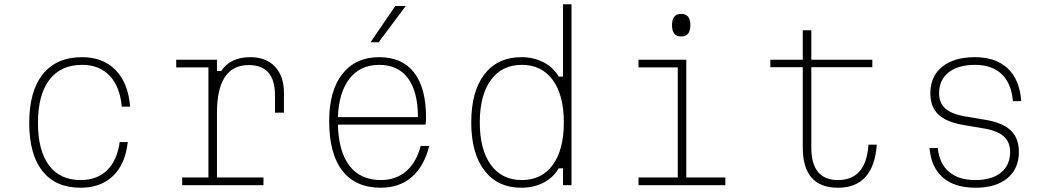

<svg xmlns="http://www.w3.org/2000/svg" viewBox="-20 -868 4940 900"><path d="M358 12Q241 12 179 -66Q117 -144 117 -292Q117 -441 181 -520.5Q245 -600 365 -600Q463 -600 522 -539.5Q581 -479 590 -368H551Q542 -463 493.5 -513.5Q445 -564 365 -564Q265 -564 211.5 -494Q158 -424 158 -292Q158 -162 209.5 -93Q261 -24 358 -24Q435 -24 482 -70Q529 -116 541 -202H579Q567 -98 509.5 -43Q452 12 358 12Z M806 -588H997V-535H1017Q1059 -600 1154 -600Q1227 -600 1269 -555.5Q1311 -511 1311 -433V-340H1269V-421Q1269 -563 1146 -563Q997 -563 997 -339V-36H1215V0H834V-36H957V-552H806Z M1992 -184Q1968 -88 1910 -38Q1852 12 1765 12Q1647 12 1585 -67.5Q1523 -147 1523 -300Q1523 -443 1585 -521.5Q1647 -600 1757 -600Q1865 -600 1921 -528Q1977 -456 1977 -318Q1977 -310 1976.5 -301Q1976 -292 1975 -284H1564Q1567 -157 1618.5 -90.5Q1670 -24 1765 -24Q1836 -24 1884 -65.5Q1932 -107 1952 -184ZM1757 -564Q1669 -564 1618.5 -499.5Q1568 -435 1564 -319H1939Q1939 -438 1892.5 -501Q1846 -564 1757 -564ZM1717 -670 1833 -840H1882L1755 -670Z M2424 12Q2313 12 2251 -68.5Q2189 -149 2189 -294Q2189 -440 2251 -520Q2313 -600 2424 -600Q2482 -600 2528 -576Q2574 -552 2599 -509H2619V-848H2659V0H2619V-79H2599Q2574 -36 2528 -12Q2482 12 2424 12ZM2426 -24Q2519 -24 2571 -95Q2623 -166 2623 -294Q2623 -422 2571 -493Q2519 -564 2426 -564Q2333 -564 2281 -493Q2229 -422 2229 -294Q2229 -166 2281 -95Q2333 -24 2426 -24Z M2973 -588H3197V-36H3380V0H2973V-36H3157V-552H2973ZM3173 -697Q3130 -697 3130 -750Q3130 -803 3173 -803Q3216 -803 3216 -750Q3216 -697 3173 -697Z M3783 -726V-588H4069V-553H3783V-177Q3783 -24 3908 -24Q4040 -24 4051 -190H4090Q4075 12 3908 12Q3743 12 3743 -177V-553H3591V-588H3743V-726Z M4376 -174Q4383 -101 4428.5 -62.5Q4474 -24 4552 -24Q4629 -24 4672 -59Q4715 -94 4715 -156Q4715 -203 4683.5 -230Q4652 -257 4585 -267L4503 -281Q4419 -294 4380 -330Q4341 -366 4341 -431Q4341 -510 4396.5 -555Q4452 -600 4550 -600Q4648 -600 4704 -547Q4760 -494 4767 -394H4728Q4721 -477 4675.5 -520.5Q4630 -564 4550 -564Q4471 -564 4426.5 -528.5Q4382 -493 4382 -431Q4382 -384 4413.5 -357.5Q4445 -331 4513 -321L4595 -307Q4678 -294 4717 -257.5Q4756 -221 4756 -156Q4756 -77 4702 -32.5Q4648 12 4552 12Q4455 12 4400 -35.5Q4345 -83 4337 -174Z"/></svg>

Font: Martian Mono Thin
Style: Regular
Weight: 100
Monospace: yes
Designer: Roman Shamin
Foundry: Evil Martians
Version: Version 1.000; ttfautohint (v1.8.4.7-5d5b)